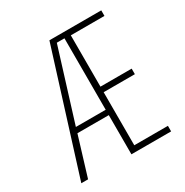

<svg xmlns="http://www.w3.org/2000/svg" viewBox="-162 -829 923 959"><g transform="rotate(-30 300.0 -349.0)"><path d="M323 -226H142L73 0H34L253 -698H552V-666H358V-370H538V-338H358V-32H552V0H323ZM279 -669 151 -257H323V-669Z"/></g></svg>

Font: IBM Plex Mono ExtLt
Style: Regular
Weight: 200
Monospace: yes
Designer: Mike Abbink, Paul van der Laan, Pieter van Rosmalen
Foundry: Bold Monday
Version: Version 2.3